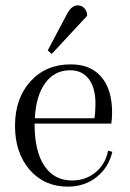

<svg xmlns="http://www.w3.org/2000/svg" viewBox="-20 -684 485 716"><path d="M305 -625 173 -483 158 -496 229 -630Q246 -664 270 -664Q285 -664 295 -653Q305 -642 305 -625ZM383 -122 399 -118Q385 -59 340 -23.5Q295 12 233 12Q145 12 90.5 -51Q36 -114 36 -215Q36 -317 93.5 -380.5Q151 -444 244 -444Q318 -444 358 -397Q398 -350 398 -265Q398 -241 395 -223H109V-221Q109 -120 145.5 -65.5Q182 -11 249 -11Q299 -11 336 -41Q373 -71 383 -122ZM242 -422Q183 -422 148.5 -374Q114 -326 110 -243H332Q336 -267 336 -297Q336 -357 311 -389.5Q286 -422 242 -422Z"/></svg>

Font: Arapey Thin
Style: Regular
Weight: 100
Designer: Eduardo Rodriguez Tunni
Foundry: Eduardo Rodriguez Tunni
Version: Version 4.000;hotconv 1.0.109;makeotfexe 2.5.65596